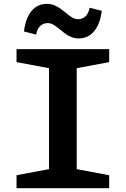

<svg xmlns="http://www.w3.org/2000/svg" viewBox="-20 -988 660 1008"><path d="M66.8 -68.1 272.4 -106.6 237.3 -50.8V-679.2L272.4 -623.4L66.8 -661.9V-730H553.2V-661.9L347.6 -623.4L382.7 -679.2V-50.8L347.6 -106.6L553.2 -68.1V0H66.8ZM296.4 -831.9Q274.9 -849.6 260.5 -858.1Q246.1 -866.7 229.7 -866.7Q207.5 -866.7 191.1 -851.4Q174.7 -836.1 169.8 -806.4L105.7 -822.8Q110.7 -864.5 125.2 -897.2Q139.7 -929.9 165 -948.8Q190.3 -967.8 226.1 -967.8Q245.7 -967.8 262.5 -961.3Q279.2 -954.9 292.3 -946Q305.3 -937.2 323.2 -922.4Q344.2 -904.8 358.9 -896Q373.6 -887.2 390.4 -887.2Q412.6 -887.2 429 -902.5Q445.3 -917.8 450.2 -947.5L514.3 -931.2Q509.3 -889.4 494.6 -856.9Q479.9 -824.4 454.5 -805.3Q429.2 -786.2 393.4 -786.2Q373.8 -786.2 357 -792.6Q340.2 -799 327.2 -808.1Q314.1 -817.2 296.4 -831.9Z"/></svg>

Font: Monaspace Xenon Var ExtraLight
Style: Regular
Weight: 200
Designer: Riley Cran and the Lettermatic Team
Version: Version 1.200 (Monaspace Xenon Var)